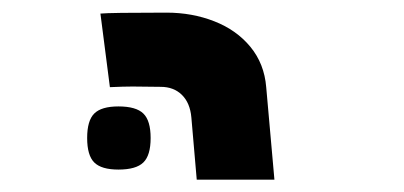

<svg xmlns="http://www.w3.org/2000/svg" viewBox="-20 -629 640 304"><path d="M243.5 -609Q154 -609 139 -607.5L154 -491Q176 -492 190 -492L234.5 -491.5Q255 -491.5 268 -478.8Q281 -466 283 -443L291.5 -344.5H414.5L401.5 -491Q398.5 -528 376.5 -554.8Q354.5 -581.5 319.5 -595.2Q284.5 -609 243.5 -609ZM118 -410.5Q118 -438 129.2 -449.2Q140.5 -460.5 167.5 -460.5Q195.5 -460.5 207 -449.2Q218.5 -438 218.5 -410.5Q218.5 -383 207 -371.8Q195.5 -360.5 167.5 -360.5Q140.5 -360.5 129.2 -371.8Q118 -383 118 -410.5Z"/></svg>

Font: JuliaMono Black
Style: Italic
Weight: 900
Italic angle: -9°
Monospace: yes
Designer: cormullion
Foundry: corm
Version: Version 0.057; ttfautohint (v1.8.4)